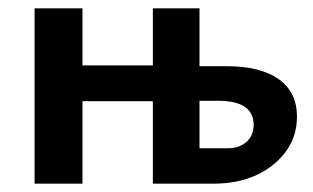

<svg xmlns="http://www.w3.org/2000/svg" viewBox="-20 -441 752 461"><path d="M525 -282Q605 -282 649 -251Q693 -220 693 -161Q693 -92 636.5 -46Q580 0 492 0H347V-198H178V0H63V-421H178V-284H347V-421H459V-282ZM526 -85Q555 -85 572 -100.5Q589 -116 589 -141Q589 -199 504 -199H459V-85Z"/></svg>

Font: EauTest
Style: Bold
Weight: 700
Designer: Christian Thalmann (Catharsis Fonts)
Version: Version 0.001;PS 000.001;hotconv 1.0.88;makeotf.lib2.5.64775